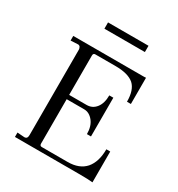

<svg xmlns="http://www.w3.org/2000/svg" viewBox="-177 -863 913 983"><g transform="rotate(30 279.5 -371.5)"><path d="M55.2 -25.9 97.2 -22.9Q115.2 -22.9 115.2 -44.9V-550.8Q115.2 -558.1 109.9 -566.9Q103.5 -573.2 95.2 -571.8L55.2 -569.8V-597.2H467.8Q482.9 -597.2 484.9 -598.1V-442.9H461.9Q461.9 -512.2 429.2 -542Q395 -571.8 319.8 -571.8H200.2Q188 -571.8 188 -558.1V-325.2H291Q325.2 -325.2 346.2 -352.1Q367.2 -378.9 367.2 -425.8H391.1V-196.8H367.2Q367.2 -243.2 345.2 -271Q322.3 -299.8 291 -299.8H188V-37.1Q188 -23.9 200.2 -23.9H353Q421.4 -23.9 457 -64Q492.2 -105 492.2 -179.2H515.1V2.9Q492.2 0 431.2 0H55.2ZM174.8 -709V-746.1H414.1V-709Z"/></g></svg>

Font: Unna Light
Style: Regular
Weight: 300
Designer: Jorge de Buen Unna
Foundry: Omnibus-Type
Version: Version 2.007;PS 002.007;hotconv 1.0.88;makeotf.lib2.5.64775